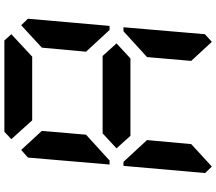

<svg xmlns="http://www.w3.org/2000/svg" viewBox="-74 -890 965 856"><g transform="rotate(90 408.0 -462.5)"><path d="M93 -75 64 -105 96 -469H114L126 -456L211 -364L193 -167ZM134 -544 120 -531H102L133 -894L167 -925L252 -833L235 -636ZM586 -562 642 -500 575 -438H230L174 -500L241 -562ZM601 -31 568 0H161L133 -31L233 -124H517ZM723 -925 752 -895 720 -531H702L690 -544L605 -636L623 -833ZM682 -456 696 -469H714L683 -105L649 -75L564 -167L581 -364Z"/></g></svg>

Font: DSEG7 Classic Mini
Style: Bold Italic
Weight: 700
Italic angle: -5°
Designer: Keshikan(Twitter:@keshinomi_88pro)
Version: Version 0.46